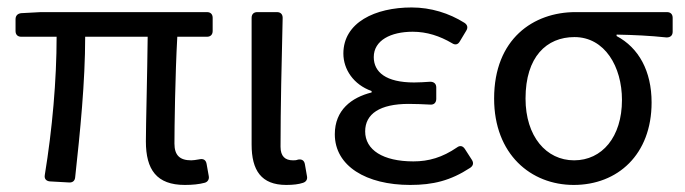

<svg xmlns="http://www.w3.org/2000/svg" viewBox="-20 -495 1872 525"><path d="M378.9 -108.4C378.9 -31.2 408.2 10.7 485.4 10.7C506.8 10.7 524.4 8.8 539.1 4.9C547.9 2.9 552.7 -4.9 550.8 -13.7L544.9 -46.9C543 -57.6 536.1 -61.5 526.4 -59.6C515.6 -57.6 507.8 -56.6 502.9 -56.6C471.7 -56.6 457 -70.3 457 -102.5C457 -145.5 459 -291 464.8 -394.5H545.9C555.7 -394.5 561.5 -400.4 561.5 -410.2V-446.3C561.5 -456.1 555.7 -461.9 545.9 -461.9H91.8L38.1 -459C28.3 -458 22.5 -452.1 22.5 -442.4V-410.2C22.5 -400.4 28.3 -394.5 38.1 -394.5H134.8C134.8 -276.4 123 -141.6 102.5 -16.6C100.6 -5.9 106.4 0 116.2 1L168 3.9C177.7 4.9 184.6 0 185.5 -9.8C199.2 -134.8 212.9 -271.5 212.9 -394.5H383.8C382.8 -294.9 378.9 -153.3 378.9 -108.4Z M668 -99.6C668 -29.3 694.3 10.7 762.7 10.7C782.2 10.7 796.9 8.8 808.6 4.9C817.4 2 821.3 -4.9 819.3 -13.7L813.5 -46.9C811.5 -56.6 804.7 -60.5 794.9 -58.6C790 -56.6 785.2 -56.6 781.2 -56.6C759.8 -56.6 747.1 -67.4 747.1 -93.8C747.1 -197.3 750 -327.1 752.9 -446.3C752.9 -456.1 747.1 -461.9 737.3 -461.9H683.6C673.8 -461.9 668 -456.1 668 -446.3Z M895.5 -127.9C895.5 -41 981.4 10.7 1101.6 10.7C1164.1 10.7 1211.9 -1 1265.6 -36.1C1274.4 -42 1275.4 -49.8 1270.5 -57.6L1251 -87.9C1245.1 -96.7 1237.3 -97.7 1229.5 -91.8C1189.5 -64.5 1152.3 -53.7 1110.4 -53.7C1027.3 -53.7 978.5 -85 978.5 -135.7C978.5 -183.6 1018.6 -210.9 1097.7 -210.9C1117.2 -210.9 1135.7 -210 1156.2 -209C1167 -208 1172.9 -214.8 1172.9 -224.6V-255.9C1172.9 -265.6 1167 -271.5 1156.2 -271.5C1140.6 -270.5 1127 -269.5 1112.3 -269.5C1035.2 -269.5 1002 -297.9 1002 -338.9C1002 -384.8 1048.8 -408.2 1108.4 -408.2C1147.5 -408.2 1182.6 -396.5 1215.8 -377C1224.6 -371.1 1232.4 -373 1237.3 -381.8L1254.9 -411.1C1259.8 -418.9 1258.8 -426.8 1250 -432.6C1208 -459 1158.2 -474.6 1105.5 -474.6C1005.9 -474.6 918.9 -433.6 918.9 -348.6C918.9 -305.7 946.3 -263.7 996.1 -246.1V-242.2C941.4 -228.5 895.5 -194.3 895.5 -127.9Z M1331.1 -225.6C1331.1 -73.2 1431.6 10.7 1548.8 10.7C1668.9 10.7 1761.7 -72.3 1761.7 -214.8C1761.7 -300.8 1726.6 -364.3 1666 -396.5V-400.4C1714.8 -399.4 1755.9 -397.5 1802.7 -392.6C1813.5 -392.6 1819.3 -398.4 1819.3 -408.2V-446.3C1819.3 -456.1 1813.5 -461.9 1803.7 -461.9H1553.7C1438.5 -461.9 1331.1 -388.7 1331.1 -225.6ZM1680.7 -221.7C1680.7 -120.1 1626 -56.6 1549.8 -56.6C1473.6 -56.6 1417 -122.1 1417 -225.6C1417 -339.8 1474.6 -393.6 1550.8 -393.6C1633.8 -393.6 1680.7 -312.5 1680.7 -221.7Z"/></svg>

Font: Ed Sans Neue
Style: Regular
Weight: 400
Designer: Stephen Hutchings
Version: Version 1.004;PS 001.004;hotconv 1.0.88;makeotf.lib2.5.64775